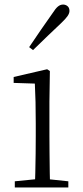

<svg xmlns="http://www.w3.org/2000/svg" viewBox="-20 -823 365 843"><path d="M45 0V-27L156 -38H175L280 -27V0ZM133 0Q134 -24 135 -64.5Q136 -105 136.5 -149Q137 -193 137 -226V-281Q137 -332 136 -375Q135 -418 133 -456L40 -459V-485L187 -519L199 -511L197 -377V-226Q197 -193 197.5 -149Q198 -105 198.5 -64.5Q199 -24 200 0ZM108 -616Q134 -655 160 -692.5Q186 -730 210 -764Q224 -786 234.5 -794.5Q245 -803 257 -803Q268 -803 276.5 -796Q285 -789 285 -775Q285 -765 277 -753Q269 -741 249 -722Q221 -696 189.5 -665.5Q158 -635 125 -603Z"/></svg>

Font: Noto Serif TC ExtraLight ExtraLight
Style: Regular
Weight: 250
Version: Version 2.003-H1;hotconv 1.1.1;makeotfexe 2.6.0